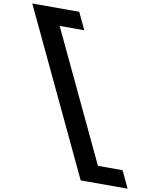

<svg xmlns="http://www.w3.org/2000/svg" viewBox="-461 -949 1079 1297"><g transform="rotate(10 78.5 -300.0)"><path d="M-346.6 -860 182.9 260H504.9L449.6 143H280.6L-138.2 -743H30.8L-24.6 -860Z"/></g></svg>

Font: Hussar
Style: BdOpOblFive
Weight: 700
Foundry: Cannot Into Space Fonts
Version: Version 2.00